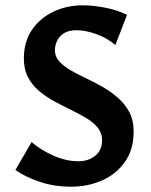

<svg xmlns="http://www.w3.org/2000/svg" viewBox="-20 -691 569 724"><path d="M365 -162Q365 -189 349 -209Q333 -229 306.5 -245Q280 -261 249 -276Q218 -291 186.5 -308Q155 -325 128.5 -347Q102 -369 86 -399Q70 -429 70 -470Q70 -534 100.5 -578.5Q131 -623 181.5 -647Q232 -671 293 -671Q331 -671 377 -662Q423 -653 459 -635L415 -521Q384 -548 343 -562.5Q302 -577 269 -577Q238 -577 220 -565Q202 -553 194.5 -535.5Q187 -518 187 -502Q187 -478 203 -460Q219 -442 245.5 -426.5Q272 -411 304 -396Q336 -381 367.5 -363Q399 -345 425.5 -321.5Q452 -298 468 -267.5Q484 -237 484 -195Q484 -127 451 -80.5Q418 -34 364.5 -10.5Q311 13 248 13Q183 13 128 -6Q73 -25 38 -50L99 -155Q136 -124 183 -103.5Q230 -83 275 -83Q314 -83 339.5 -104Q365 -125 365 -162Z"/></svg>

Font: Ysabeau Office
Style: Bold
Weight: 700
Designer: Christian Thalmann (Catharsis Fonts)
Version: Version 2.001;gftools[0.9.30]; featfreeze: tnum,lnum,ss02